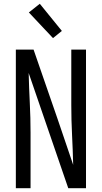

<svg xmlns="http://www.w3.org/2000/svg" viewBox="-20 -998 540 1018"><path d="M64 0V-735H158L284 -371L368 -124Q366 -204 362 -283Q358 -362 358 -441V-735H436V0H342L132 -611Q134 -531 138 -452Q142 -373 142 -294V0ZM261 -796 133 -932 191 -978 308 -834Z"/></svg>

Font: Huly
Style: Regular
Weight: 400
Designer: Belleve Invis
Foundry: Belleve Invis
Version: Version 33.2.5; ttfautohint (v1.8.4)